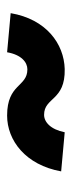

<svg xmlns="http://www.w3.org/2000/svg" viewBox="149 -559 202 540"><g transform="rotate(90 250.0 -289.0)"><path d="M17 -218 127 -208C134 -248 155 -265 175 -265C225 -265 215 -208 305 -208C375 -208 444 -260 462 -360L352 -370C344 -330 323 -312 303 -312C253 -312 264 -372 174 -370C103 -368 34 -318 17 -218Z"/></g></svg>

Font: Uncut Sans
Style: Bold Italic
Weight: 700
Italic angle: -10°
Designer: Kasper Nordkvist
Foundry: Uncut Type
Version: Version 1.111;FEAKit 1.0